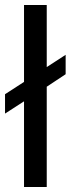

<svg xmlns="http://www.w3.org/2000/svg" viewBox="-39 -744 305 764"><path d="M147 0V-398.9L222.2 -448.7V-525.9L147 -477.1V-724.1H56.6V-418L-19 -369.1V-292L56.6 -340.8V0Z"/></svg>

Font: Ride
Style: Regular
Weight: 400
Version: Version 3.000